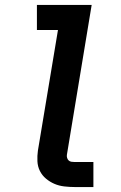

<svg xmlns="http://www.w3.org/2000/svg" viewBox="-20 -755 490 775"><path d="M282 0Q261 0 239.5 -2.5Q218 -5 199.5 -13Q181 -21 165.5 -34Q150 -47 141 -65Q132 -83 131 -104.5Q130 -126 133 -147L214 -634H129V-735H350L250 -130Q249 -124 251 -117.5Q253 -111 257.5 -107Q262 -103 268.5 -102Q275 -101 282 -101H357V0Z"/></svg>

Font: Iosevka Etoile Oblique
Style: Bold
Weight: 700
Italic angle: -9°
Designer: Belleve Invis
Foundry: Belleve Invis
Version: Version 15.5.2; ttfautohint (v1.8.4)